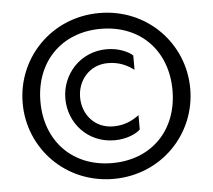

<svg xmlns="http://www.w3.org/2000/svg" viewBox="-53 -764 969 874"><g transform="rotate(-5 431.5 -327.0)"><path d="M431.6 -633.8C613.3 -633.8 733.4 -507.8 733.4 -327.1C733.4 -146.5 613.3 -20.5 431.6 -20.5C251 -20.5 129.9 -146.5 129.9 -327.1C129.9 -507.8 251 -633.8 431.6 -633.8ZM451.2 -539.1C330.1 -539.1 244.1 -442.4 244.1 -331.1C244.1 -217.8 330.1 -123 451.2 -123C508.8 -123 553.7 -145.5 569.3 -162.1V-227.5C539.1 -205.1 502.9 -186.5 451.2 -186.5C365.2 -186.5 311.5 -253.9 311.5 -331.1C311.5 -407.2 365.2 -475.6 451.2 -475.6C502.9 -475.6 539.1 -457 569.3 -434.6V-500C553.7 -515.6 508.8 -539.1 451.2 -539.1ZM431.6 -706.1C212.9 -706.1 48.8 -534.2 48.8 -327.1C48.8 -120.1 212.9 51.8 431.6 51.8C650.4 51.8 814.5 -120.1 814.5 -327.1C814.5 -534.2 650.4 -706.1 431.6 -706.1Z"/></g></svg>

Font: Sen-gleads
Style: Italic
Weight: 400
Designer: Kosal Sen, Philatype
Foundry: Philatype
Version: Version 1.004; ttfautohint (v1.8.3)